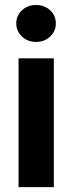

<svg xmlns="http://www.w3.org/2000/svg" viewBox="-20 -769 297 789"><path d="M56.2 0V-529.3H201.2V0ZM128.4 -596.7Q93.8 -596.7 70.3 -618.7Q46.9 -640.6 46.9 -672.9Q46.9 -705.1 70.3 -726.8Q93.8 -748.5 127.9 -748.5Q162.6 -748.5 186 -726.8Q209.5 -705.1 209.5 -672.9Q209.5 -640.6 186 -618.7Q162.6 -596.7 128.4 -596.7Z"/></svg>

Font: Inter 24pt
Style: Bold
Weight: 700
Designer: Rasmus Andersson
Foundry: rsms
Version: Version 4.001;git-66647c0bb